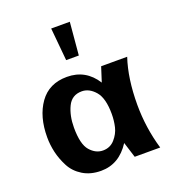

<svg xmlns="http://www.w3.org/2000/svg" viewBox="-141 -882 897 998"><g transform="rotate(-20 307.5 -383.0)"><path d="M359 -775 343 -594H273L256 -775ZM43 -251Q43 -365 95 -438Q147 -511 246 -511Q350 -511 407 -421L433 -502H577Q541 -394 541 -249Q541 -122 577 0H436L409 -86Q348 9 248 9Q190 9 147.5 -17Q105 -43 83.5 -84.5Q62 -126 52.5 -167.5Q43 -209 43 -251ZM400 -250Q400 -338 367 -376Q334 -414 293 -414Q238 -414 214.5 -365Q191 -316 191 -250Q191 -158 222 -122.5Q253 -87 293 -87Q333 -87 358.5 -116Q384 -145 392 -179Q400 -213 400 -250Z"/></g></svg>

Font: cwTeXHei
Style: Medium
Weight: 500
Version: Version 1.17